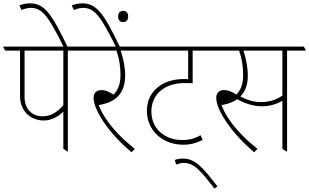

<svg xmlns="http://www.w3.org/2000/svg" viewBox="-42 -901 1849 1149"><path d="M219 -180C261 -180 301 -198 337 -233V-11L359 5H364V-598H476V-603L464 -622H-22V-617L-10 -598H78V-325C78 -280 95 -240 125 -214C149 -193 182 -180 219 -180ZM105 -320V-598H337V-271C296 -225 258 -205 213 -205C148 -205 105 -250 105 -320Z M339 -619H363C268 -817 225 -881 137 -881C115 -881 93 -876 74 -869L87 -841C104 -849 126 -854 143 -854C194 -854 226 -821 261 -765C285 -725 314 -672 339 -619Z M745 10 765 -10C680 -77 588 -169 549 -272C566 -275 584 -279 603 -286C674 -312 707 -370 707 -447C707 -499 697 -548 680 -598H804V-603L793 -622H432V-617L444 -598H655C672 -550 679 -503 679 -452C679 -395 662 -358 637 -335C613 -351 588 -362 566 -362C535 -362 518 -345 518 -315C518 -244 607 -105 745 10Z M652 -619H676C581 -817 538 -881 450 -881C428 -881 406 -876 387 -869L400 -841C417 -849 439 -854 456 -854C507 -854 539 -821 574 -765C598 -725 627 -672 652 -619ZM695 -769C714 -769 725 -781 725 -802C725 -824 714 -836 695 -836C676 -836 665 -824 665 -802C665 -781 676 -769 695 -769Z M1055 -35C1099 -35 1134 -45 1171 -64L1158 -92C1125 -72 1092 -63 1049 -63C941 -63 864 -133 864 -233C864 -337 943 -404 1063 -404C1077 -404 1098 -403 1111 -403V-598H1210V-603L1199 -622H759V-617L771 -598H1084V-427C1075 -428 1067 -428 1058 -428C927 -428 837 -352 837 -238C837 -121 930 -35 1055 -35Z M1242 228 1259 214C1170 100 1128 48 1052 48C1035 48 1019 51 1004 56L1012 84C1028 78 1043 74 1058 74C1121 74 1160 123 1242 228Z M1479 10 1499 -10C1415 -77 1322 -169 1284 -272C1301 -275 1319 -279 1337 -286C1352 -292 1366 -299 1378 -307C1429 -279 1477 -265 1527 -265C1574 -265 1615 -279 1648 -298V-11L1670 5H1676V-598H1787V-603L1776 -622H1166V-617L1178 -598H1389C1406 -550 1413 -502 1413 -452C1413 -396 1397 -358 1372 -335C1346 -353 1322 -362 1299 -362C1270 -362 1252 -345 1252 -315C1252 -244 1342 -105 1479 10ZM1441 -447C1441 -498 1431 -548 1415 -598H1648V-329C1612 -304 1568 -290 1521 -290C1482 -290 1443 -299 1397 -324C1427 -354 1441 -397 1441 -447Z"/></svg>

Font: Noto Serif Devanagari SemiCondensed Thin
Style: Regular
Weight: 100
Width: 4
Designer: Universal Thirst, Indian Type Foundry and the Monotype Design Team
Foundry: Monotype Imaging Inc.
Version: Version 2.004